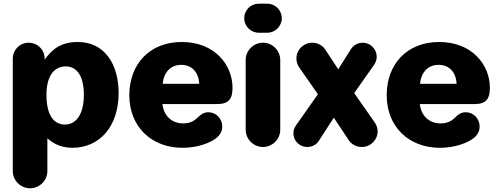

<svg xmlns="http://www.w3.org/2000/svg" viewBox="-20 -783 2680 1033"><path d="M142.1 230C192.9 230 234.9 188 234.9 137.2V-39.1C254.9 -21 296.9 12.2 369.1 12.2C513.2 12.2 618.2 -99.1 618.2 -283.2C618.2 -432.1 546.9 -557.1 397.9 -557.1C304.2 -557.1 257.8 -514.2 220.2 -461.9V-467.8C220.2 -515.1 182.1 -553.2 133.8 -553.2C86.9 -553.2 48.8 -515.1 48.8 -467.8V137.2C48.8 188 90.8 230 142.1 230ZM330.1 -112.8C275.9 -112.8 230 -153.8 230 -272.9C230 -379.9 274.9 -425.8 334 -425.8C384.8 -425.8 431.2 -386.2 431.2 -272.9C431.2 -160.2 383.8 -112.8 330.1 -112.8Z M961.9 12.2C1041 12.2 1111.8 -13.2 1146 -42C1165 -58.1 1175.8 -78.1 1175.8 -102.1C1175.8 -145 1142.1 -179.2 1101.1 -179.2C1076.2 -179.2 1059.1 -166 1045.9 -152.8C1028.8 -136.2 1007.8 -119.1 965.8 -119.1C902.8 -119.1 860.8 -161.1 854 -223.1H1148.9C1212.9 -223.1 1231 -253.9 1231 -311C1231 -434.1 1134.8 -557.1 958 -557.1C784.2 -557.1 675.8 -437 675.8 -271C675.8 -99.1 796.9 12.2 961.9 12.2ZM855 -332C861.8 -396 898.9 -434.1 955.1 -434.1C1010.7 -434.1 1048.8 -396 1051.8 -332Z M1418 -606.9C1460.9 -606.9 1496.1 -642.1 1496.1 -685.1C1496.1 -728 1460.9 -763.2 1418 -763.2H1372.1C1329.1 -763.2 1293.9 -728 1293.9 -685.1C1293.9 -642.1 1329.1 -606.9 1372.1 -606.9ZM1395 7.8C1445.8 7.8 1487.8 -34.2 1487.8 -85V-460C1487.8 -511.2 1445.8 -553.2 1395 -553.2C1343.8 -553.2 1301.8 -511.2 1301.8 -460V-85C1301.8 -34.2 1343.8 7.8 1395 7.8Z M1632.8 7.8C1659.7 7.8 1682.6 -4.9 1695.8 -25.9L1775.9 -149.9L1856.4 -28.8C1871.6 -5.9 1897.5 7.8 1926.8 7.8C1973.6 7.8 2011.7 -29.8 2011.7 -76.2C2011.7 -94.2 2004.9 -111.8 1995.6 -125L1885.7 -282.2L1992.7 -434.1C2000.5 -445.8 2006.8 -460.9 2006.8 -478C2006.8 -519 1972.7 -553.2 1931.6 -553.2C1904.8 -553.2 1880.9 -539.1 1867.7 -518.1L1799.8 -410.2L1731.4 -514.2C1716.8 -538.1 1689.5 -553.2 1660.6 -553.2C1612.8 -553.2 1574.7 -515.1 1574.7 -467.8C1574.7 -449.2 1580.6 -433.1 1590.8 -418.9L1690.4 -275.9L1572.8 -108.9C1564.5 -97.2 1558.6 -82 1558.6 -65.9C1558.6 -24.9 1591.8 7.8 1632.8 7.8Z M2346.7 12.2C2425.8 12.2 2496.6 -13.2 2530.8 -42C2549.8 -58.1 2560.5 -78.1 2560.5 -102.1C2560.5 -145 2526.9 -179.2 2485.8 -179.2C2460.9 -179.2 2443.8 -166 2430.7 -152.8C2413.6 -136.2 2392.6 -119.1 2350.6 -119.1C2287.6 -119.1 2245.6 -161.1 2238.8 -223.1H2533.7C2597.7 -223.1 2615.7 -253.9 2615.7 -311C2615.7 -434.1 2519.5 -557.1 2342.8 -557.1C2168.9 -557.1 2060.5 -437 2060.5 -271C2060.5 -99.1 2181.6 12.2 2346.7 12.2ZM2239.7 -332C2246.6 -396 2283.7 -434.1 2339.8 -434.1C2395.5 -434.1 2433.6 -396 2436.5 -332Z"/></svg>

Font: Jellee Bold
Style: Regular
Weight: 700
Designer: Alfredo Marco Pradil
Foundry: Hanken Design Co.
Version: Version 1.223;hotconv 1.0.109;makeotfexe 2.5.65596